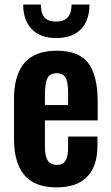

<svg xmlns="http://www.w3.org/2000/svg" viewBox="-20 -808 486 837"><path d="M225.1 -642.1Q155.3 -642.1 118.2 -681.2Q81.1 -720.2 81.1 -788.1H158.2Q158.2 -750.5 173.8 -732.2Q189.5 -713.9 225.1 -713.9Q292 -713.9 292 -788.1H370.1Q370.1 -719.7 333 -680.9Q295.9 -642.1 225.1 -642.1ZM227.1 8.8Q131.3 8.8 86.2 -44.7Q41 -98.1 41 -203.1V-375Q41 -480.5 86.7 -533.7Q132.3 -586.9 227.1 -586.9Q325.2 -586.9 365.5 -532.2Q405.8 -477.5 405.8 -366.2V-283.2H175.8V-168.9Q175.8 -127 188.5 -107.9Q201.2 -88.9 228 -88.9Q253.9 -88.9 265.4 -107.4Q276.9 -126 276.9 -164.1V-212.9H404.8V-172.9Q404.8 -84 360.1 -37.6Q315.4 8.8 227.1 8.8ZM175.8 -350.1H276.9V-404.8Q276.9 -449.7 265.9 -469.2Q254.9 -488.8 227.1 -488.8Q198.2 -488.8 187 -467.8Q175.8 -446.8 175.8 -390.1Z"/></svg>

Font: Oswald Medium
Style: Regular
Weight: 500
Designer: Vernon Adams
Foundry: Vernon Adams
Version: Version 4.103